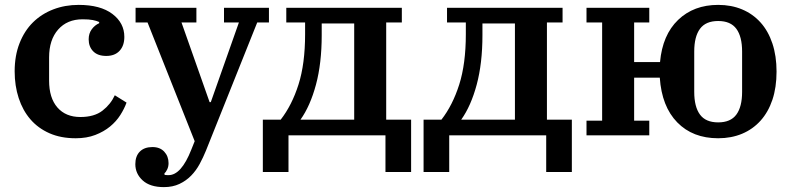

<svg xmlns="http://www.w3.org/2000/svg" viewBox="-20 -554 3239 786"><path d="M290 12Q229 12 182.5 -8.5Q136 -29 104.5 -65.5Q73 -102 56.5 -152.5Q40 -203 40 -262Q40 -326 60 -377Q80 -428 115 -462.5Q150 -497 198 -515.5Q246 -534 302 -534Q391 -534 440 -497Q489 -460 489 -403Q489 -367 469.5 -346Q450 -325 415 -325Q380 -325 361.5 -344Q343 -363 343 -393Q343 -417 355.5 -434Q368 -451 386 -459V-464Q375 -469 359.5 -472Q344 -475 318 -475Q255 -475 218 -433Q181 -391 181 -319V-224Q181 -153 215 -114Q249 -75 309 -75Q366 -75 399.5 -101Q433 -127 450 -164L498 -134Q489 -109 472.5 -83Q456 -57 430.5 -36Q405 -15 370 -1.5Q335 12 290 12Z M651 212Q594 212 564 184.5Q534 157 534 118Q534 85 552.5 66.5Q571 48 604 48Q635 48 652.5 67Q670 86 670 114Q670 128 664.5 139.5Q659 151 653 156L654 162Q659 163 670 163Q722 163 763 59L777 24L584 -462H535V-522H784V-462H723L838 -136H843L958 -462H897V-522H1081V-462H1033L823 63Q812 90 797.5 117Q783 144 762.5 165Q742 186 714.5 199Q687 212 651 212Z M1056 -64H1129Q1175 -123 1202 -208Q1229 -293 1229 -414V-462H1152V-522H1625V-462H1561V-64H1663V150H1558V0H1161V150H1056ZM1430 -64V-458H1297V-410Q1297 -295 1273.5 -207.5Q1250 -120 1210 -64Z M1714 -64H1787Q1833 -123 1860 -208Q1887 -293 1887 -414V-462H1810V-522H2283V-462H2219V-64H2321V150H2216V0H1819V150H1714ZM2088 -64V-458H1955V-410Q1955 -295 1931.5 -207.5Q1908 -120 1868 -64Z M2920 12Q2816 12 2752.5 -53Q2689 -118 2681 -236H2576V-60H2638V0H2381V-60H2445V-462H2381V-522H2638V-462H2576V-300H2682Q2692 -411 2756 -472.5Q2820 -534 2920 -534Q2974 -534 3018 -515.5Q3062 -497 3093.5 -462Q3125 -427 3142 -376Q3159 -325 3159 -261Q3159 -196 3142 -145.5Q3125 -95 3093.5 -60Q3062 -25 3018 -6.5Q2974 12 2920 12ZM2920 -53Q2971 -53 2994.5 -85Q3018 -117 3018 -178V-343Q3018 -404 2994.5 -436Q2971 -468 2920 -468Q2869 -468 2845.5 -436Q2822 -404 2822 -343V-178Q2822 -117 2845.5 -85Q2869 -53 2920 -53Z"/></svg>

Font: IBM Plex Serif SemiBold
Style: Regular
Weight: 600
Designer: Mike Abbink, Paul van der Laan, Pieter van Rosmalen
Foundry: Bold Monday
Version: Version 2.5